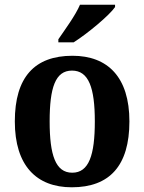

<svg xmlns="http://www.w3.org/2000/svg" viewBox="-20 -786 613 816"><path d="M228 -619V-606H293C353 -644 445 -721 469 -756V-766H320C301 -721 256 -660 228 -619ZM285 10C446 10 530 -82 530 -270C530 -458 438 -549 288 -549C127 -549 43 -458 43 -270C43 -82 135 10 285 10ZM287 -52C216 -52 191 -127 191 -270C191 -413 215 -486 286 -486C357 -486 383 -413 383 -270C383 -127 358 -52 287 -52Z"/></svg>

Font: Noto Serif Hebrew SemiCondensed
Style: Bold
Weight: 700
Width: 4
Designer: Monotype Design Team
Foundry: Monotype Imaging Inc.
Version: Version 2.004